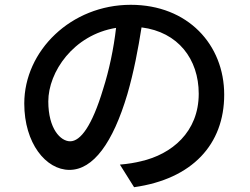

<svg xmlns="http://www.w3.org/2000/svg" viewBox="-20 -746 1040 799"><path d="M272 -158C232 -158 181 -210 181 -324C181 -446 285 -601 463 -630C453 -543 434 -453 409 -375C363 -222 315 -158 272 -158ZM538 33C780 -1 913 -145 913 -352C913 -560 762 -726 524 -726C276 -726 81 -535 81 -315C81 -150 171 -39 269 -39C368 -39 450 -152 510 -354C537 -447 555 -543 569 -632C721 -613 807 -500 807 -356C807 -196 694 -104 567 -75C543 -69 514 -64 479 -61Z"/></svg>

Font: Noto Sans CJK KR Medium
Style: Regular
Weight: 500
Designer: Ryoko NISHIZUKA (kana & ideographs); Paul D. Hunt (Latin, Greek & Cyrillic); Wenlong ZHANG (bopomofo); Sandoll Communica
Foundry: Adobe Systems Incorporated
Version: Version 1.004;PS 1.004;hotconv 1.0.82;makeotf.lib2.5.63406